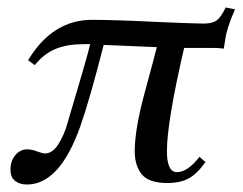

<svg xmlns="http://www.w3.org/2000/svg" viewBox="-20 -483 648 513"><path d="M8 -30Q8 -53 21 -68.5Q34 -84 53 -84Q64 -84 79 -78.5Q94 -73 100 -73Q120 -73 135.5 -97Q151 -121 160 -153Q212 -327 221 -365H203Q160 -365 129 -352.5Q98 -340 73 -309L55 -322Q120 -430 226 -430Q288 -430 408 -424Q502 -420 525 -420Q548 -420 559.5 -429Q571 -438 583 -463L608 -458Q585 -407 581 -372L578 -353Q566 -355 548 -355H472Q426 -157 426 -79Q426 -23 453 -23Q481 -23 513 -64L529 -50Q507 -19 484.5 -6.5Q462 6 427 6Q378 6 359 -17Q340 -40 340 -79Q340 -138 367 -237Q394 -336 399 -357L257 -363Q219 -214 194 -144Q139 10 52 10Q33 10 20.5 0.5Q8 -9 8 -30Z"/></svg>

Font: Unna
Style: Italic
Weight: 400
Italic angle: -8.05°
Designer: Jorge de Buen Unna
Foundry: Omnibus-Type
Version: Version 2.008